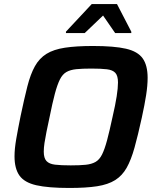

<svg xmlns="http://www.w3.org/2000/svg" viewBox="-20 -924 773 952"><path d="M324 8Q219 8 160 -5.5Q101 -19 76.5 -53.5Q52 -88 52 -149Q52 -186 60.5 -235Q69 -284 82 -348Q100 -434 115.5 -495Q131 -556 153 -595.5Q175 -635 210.5 -657Q246 -679 302 -687.5Q358 -696 441 -696Q546 -696 604.5 -682.5Q663 -669 687.5 -634.5Q712 -600 712 -538Q712 -500 704.5 -452Q697 -404 683 -340Q664 -253 647 -192Q630 -131 608 -92Q586 -53 551 -31Q516 -9 461.5 -0.5Q407 8 324 8ZM331 -104Q376 -104 405 -107Q434 -110 453.5 -121Q473 -132 486 -158Q499 -184 511 -229Q523 -274 538 -344Q552 -404 558.5 -446Q565 -488 565 -515Q565 -548 552 -562.5Q539 -577 510 -580.5Q481 -584 433 -584Q388 -584 358.5 -581Q329 -578 309.5 -567Q290 -556 277 -530Q264 -504 252 -459Q240 -414 226 -344Q217 -303 210.5 -270.5Q204 -238 200.5 -214.5Q197 -191 197 -172Q197 -140 210.5 -125.5Q224 -111 253 -107.5Q282 -104 331 -104ZM307 -760V-767L435 -904H560L631 -767V-760H551L491 -847L400 -760Z"/></svg>

Font: Saira Thin SemiBold
Style: Italic
Weight: 600
Italic angle: -12°
Version: Version 1.101